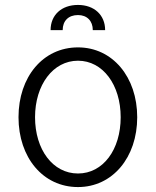

<svg xmlns="http://www.w3.org/2000/svg" viewBox="-20 -746 631 778"><path d="M296 12C436 12 536 -108 536 -271C536 -434 436 -554 296 -554C154 -554 55 -434 55 -271C55 -108 154 12 296 12ZM122 -271C122 -402 195 -500 296 -500C397 -500 469 -402 469 -271C469 -140 398 -43 296 -43C194 -43 122 -140 122 -271ZM185 -624H234C234 -661 257 -685 296 -685C333 -685 356 -661 356 -624H406C406 -685 362 -726 296 -726C229 -726 185 -685 185 -624Z"/></svg>

Font: Wafeq Light
Style: Regular
Weight: 300
Designer: Rasmus Andersson & Azza Alameddine
Foundry: Google & TypeTogether
Version: Version 3.000;January 28, 2025;FontCreator 15.0.0.3014 64-bi